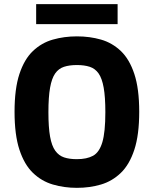

<svg xmlns="http://www.w3.org/2000/svg" viewBox="-20 -891 740 924"><path d="M350 13Q289 13 234.5 -3Q180 -19 138.5 -59Q97 -99 73.5 -170.5Q50 -242 50 -353Q50 -464 73.5 -535Q97 -606 138.5 -645.5Q180 -685 234.5 -700.5Q289 -716 350 -716Q412 -716 466 -700.5Q520 -685 561.5 -645.5Q603 -606 626.5 -535Q650 -464 650 -353Q650 -242 626.5 -170.5Q603 -99 561.5 -59Q520 -19 466 -3Q412 13 350 13ZM350 -125Q398 -125 428 -141.5Q458 -158 472.5 -206.5Q487 -255 487 -351Q487 -424 479 -469Q471 -514 454.5 -537.5Q438 -561 412 -569.5Q386 -578 350 -578Q314 -578 288 -569.5Q262 -561 245.5 -537.5Q229 -514 221 -469Q213 -424 213 -351Q213 -278 221 -233.5Q229 -189 246 -165.5Q263 -142 288.5 -133.5Q314 -125 350 -125ZM154 -775V-871H546V-775Z"/></svg>

Font: Ruda SemiBold
Style: Bold
Weight: 900
Designer: Mariela Monsalve and Angelina Sanchez
Foundry: Mariela Monsalve and Angelina Sanchez
Version: Version 2.000